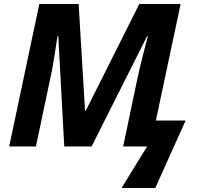

<svg xmlns="http://www.w3.org/2000/svg" viewBox="-20 -734 986 962"><path d="M26 0 177 -714H374L406 -180H410L678 -714H885L761 -130H910L758 208H589L717 0H597L668 -338Q673 -363 681 -396Q689 -429 697 -460.5Q705 -492 711.5 -517.5Q718 -543 721 -553H717L439 0H302L272 -553H268Q266 -540 262 -513.5Q258 -487 253 -455Q248 -423 242 -390Q236 -357 230 -332L160 0Z"/></svg>

Font: BC Sans
Style: Bold Italic
Weight: 700
Italic angle: -12°
Designer: Monotype Design Team
Province of B.C.
Foundry: Monotype Imaging Inc.
Version: Version 2.000;GOOG;noto-source:20170915:90ef993387c0